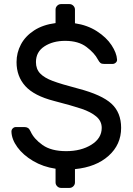

<svg xmlns="http://www.w3.org/2000/svg" viewBox="-20 -820 652 940"><path d="M553 -529Q554 -520 547 -513.5Q540 -507 531 -507H490Q478 -507 472 -511.5Q466 -516 459 -529Q443 -560 403.5 -590Q364 -620 299 -620Q239 -620 197.5 -593Q156 -566 156 -516Q156 -482 176.5 -460.5Q197 -439 238.5 -423.5Q280 -408 364 -386Q478 -356 525.5 -312.5Q573 -269 573 -194Q573 -112 511.5 -57Q450 -2 347 8V73Q347 84 339 92Q331 100 320 100H279Q268 100 260 92Q252 84 252 73V6Q191 -3 142 -32Q93 -61 65 -99.5Q37 -138 36 -176Q36 -185 42.5 -191.5Q49 -198 58 -198H99Q110 -198 117 -193.5Q124 -189 130 -176Q146 -140 188.5 -110Q231 -80 304 -80Q377 -80 427.5 -111.5Q478 -143 478 -194Q478 -227 451.5 -249.5Q425 -272 379 -287.5Q333 -303 244 -326Q147 -351 104 -398.5Q61 -446 61 -516Q61 -562 82.5 -602.5Q104 -643 147 -671Q190 -699 252 -707V-773Q252 -784 260 -792Q268 -800 279 -800H320Q331 -800 339 -792Q347 -784 347 -773V-706Q408 -697 454.5 -667Q501 -637 526 -599Q551 -561 553 -529Z"/></svg>

Font: Hezaedrus
Style: Regular
Weight: 400
Designer: Hubert & Fischer
Foundry: Hubert & Fischer
Version: Version 1.10;September 3, 2019;FontCreator 11.5.0.2425 64-bi